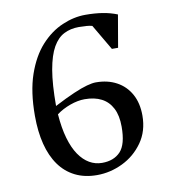

<svg xmlns="http://www.w3.org/2000/svg" viewBox="-74 -688 673 763"><g transform="rotate(-10 262.0 -306.5)"><path d="M256.9 11.7Q207 11.7 168.8 -7.4Q130.5 -26.6 105.1 -62.3Q79.7 -98 66.8 -148.6Q54 -199.2 54 -263Q54 -360.1 77.6 -428.5Q101.3 -496.9 140.4 -540Q179.6 -583 227 -603.3Q274.3 -623.7 320.9 -623.7Q358.1 -623.7 389.5 -618.8Q420.8 -613.9 449 -602.6L426.5 -472H401.5L340.9 -575.4Q330.5 -578.4 316.2 -579.4Q301.9 -580.4 286.5 -580.4Q253.7 -580.4 227.2 -567.1Q200.8 -553.9 182.1 -521.4Q163.5 -488.9 153.5 -431.8Q143.6 -374.7 143.6 -287.1Q190.8 -311.6 223.6 -325.7Q256.4 -339.9 278.8 -346Q301.1 -352.1 315.6 -352.1Q362.8 -352.1 398.7 -332.7Q434.5 -313.4 454.8 -277.2Q475 -240.9 475 -190.4Q475 -127.7 442.8 -82.2Q410.6 -36.7 360.7 -12.5Q310.8 11.7 256.9 11.7ZM285 -32.6Q332.5 -32.6 359.3 -61.1Q386 -89.7 386 -161Q386 -206.3 370.8 -235.6Q355.6 -265 327.7 -279.4Q299.9 -293.9 259.9 -293.9Q232.3 -293.9 200.8 -282.6Q169.3 -271.2 145.3 -253.2Q149.5 -197.1 161.5 -155.6Q173.5 -114 192.1 -86.8Q210.8 -59.6 234.3 -46.1Q257.8 -32.6 285 -32.6Z"/></g></svg>

Font: Ancizar Serif Light
Style: Regular
Weight: 300
Designer: Cesar Puertas, Viviana Monsalve, Julian Moncada, Julian Prieto, Jose Castro, Felipe Aragon, Mariel Hernandez, Sara Alarc
Version: Version 8.100